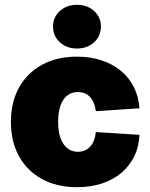

<svg xmlns="http://www.w3.org/2000/svg" viewBox="-20 -777 632 808"><path d="M304.2 10.7Q219.2 10.7 156.5 -23.7Q93.8 -58.1 59.8 -119.9Q25.9 -181.6 25.9 -263.7Q25.9 -346.2 59.8 -408Q93.8 -469.7 156.5 -504.2Q219.2 -538.6 304.2 -538.6Q360.8 -538.6 407.7 -522.9Q454.6 -507.3 489 -478.8Q523.4 -450.2 543.5 -410.2Q563.5 -370.1 566.9 -321.3L383.3 -309.1Q380.9 -328.1 374.8 -343Q368.7 -357.9 359.1 -368.4Q349.6 -378.9 336.7 -384.3Q323.7 -389.6 307.6 -389.6Q281.7 -389.6 263.2 -375.2Q244.6 -360.8 234.6 -332.8Q224.6 -304.7 224.6 -264.2Q224.6 -224.1 234.6 -196Q244.6 -168 263.4 -153.1Q282.2 -138.2 307.6 -138.2Q323.7 -138.2 336.7 -143.8Q349.6 -149.4 359.4 -159.9Q369.1 -170.4 375.2 -186Q381.3 -201.7 383.3 -221.2L566.9 -209.5Q564.9 -159.7 545.2 -119.4Q525.4 -79.1 491 -49.8Q456.5 -20.5 409.2 -4.9Q361.8 10.7 304.2 10.7ZM304.2 -572.8Q260.7 -572.8 231.9 -599.1Q203.1 -625.5 203.1 -665Q203.1 -704.6 231.9 -730.7Q260.7 -756.8 303.7 -756.8Q347.2 -756.8 376 -730.7Q404.8 -704.6 404.8 -665Q404.8 -625.5 376 -599.1Q347.2 -572.8 304.2 -572.8Z"/></svg>

Font: Inter 24pt Black
Style: Regular
Weight: 900
Designer: Rasmus Andersson
Foundry: rsms
Version: Version 4.001;git-66647c0bb